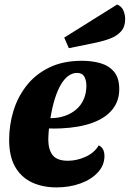

<svg xmlns="http://www.w3.org/2000/svg" viewBox="-20 -794 564 834"><path d="M225.7 20Q165 20 118.5 -1.8Q72 -23.7 45.8 -69.3Q19.7 -115 19.7 -186.3Q19.7 -250.7 38.3 -312Q57 -373.3 95.7 -422.5Q134.3 -471.7 194.2 -500.8Q254 -530 336.3 -530Q379 -530 415.7 -519.7Q452.3 -509.3 475.2 -482.5Q498 -455.7 498 -406.7Q498 -356 468.7 -319Q439.3 -282 382.8 -261Q326.3 -240 244.7 -236.3Q232.3 -235.7 218.7 -235.7Q205 -235.7 192.7 -236Q191.7 -224 190.7 -211.5Q189.7 -199 189.7 -189.3Q189.7 -144.7 208.7 -120.2Q227.7 -95.7 274.7 -95.7Q313.7 -95.7 351.8 -113Q390 -130.3 409 -162.7Q423 -155.3 428.3 -143.5Q433.7 -131.7 433.7 -116.3Q433.7 -76.3 405.2 -45.3Q376.7 -14.3 329.5 2.8Q282.3 20 225.7 20ZM199 -280.7Q233.7 -280.7 262.3 -290.8Q291 -301 312 -319.3Q333 -337.7 344.2 -364Q355.3 -390.3 355.3 -422.3Q354.7 -447.7 345.5 -462.5Q336.3 -477.3 314.3 -477.3Q294.7 -477.3 276.8 -464.3Q259 -451.3 244.3 -426.3Q229.7 -401.3 218.2 -364.7Q206.7 -328 199 -280.7ZM279 -584.7 259 -630.7 488.7 -774.3Q507.7 -767 515.7 -749Q523.7 -731 523.7 -710.7Q523.7 -678 506.2 -658.2Q488.7 -638.3 460.3 -627.3Q432 -616.3 399.3 -609.3Z"/></svg>

Font: Sansita Swashed Light
Style: Regular
Weight: 300
Designer: Pablo Cosgaya
Foundry: Omnibus-Type
Version: Version 1.003